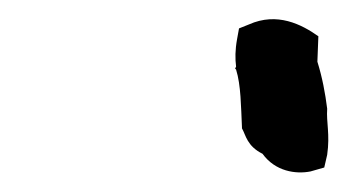

<svg xmlns="http://www.w3.org/2000/svg" viewBox="-20 -755 355 196"><path d="M224 -726 222 -715C220 -704 220 -695 221 -687L220 -685L221 -684C226 -668 226 -646 227 -625V-624C231 -617 232 -606 248 -598C261 -580 282 -577 297 -580L311 -584L314 -597C317 -618 313 -630 314 -644C312 -660 309 -676 304 -692L305 -718C288 -730 263 -743 234 -730Z"/></svg>

Font: SolarCharger
Style: 952
Weight: 900
Designer: Mew Too
Foundry: Cannot Into Space Fonts/KineticPlasma Fonts
Version: Version 1.100